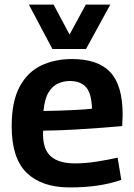

<svg xmlns="http://www.w3.org/2000/svg" viewBox="-20 -809 584 839"><path d="M284 10Q163 10 97 -53.5Q31 -117 31 -257Q31 -365 65.5 -429.5Q100 -494 159.5 -522.5Q219 -551 295 -551Q408 -551 462 -493.5Q516 -436 516 -307Q516 -299 515 -285Q514 -271 514 -258Q482 -255 429 -251Q376 -247 309.5 -243Q243 -239 169 -238Q168 -234 168 -230.5Q168 -227 168 -223Q168 -155 203 -125Q238 -95 308 -95Q352 -95 400.5 -102.5Q449 -110 494 -120L510 -23Q461 -6 405.5 2Q350 10 284 10ZM170 -324Q239 -325 299 -328Q359 -331 382 -334Q380 -400 356.5 -427.5Q333 -455 285 -455Q258 -455 233.5 -444Q209 -433 192 -405Q175 -377 170 -324ZM462 -789 356 -595H209L106 -789H214L284 -658L355 -789Z"/></svg>

Font: Georama SemiBold
Style: Regular
Weight: 600
Designer: Jean-Baptiste Levee
Foundry: Production Type
Version: Version 1.000